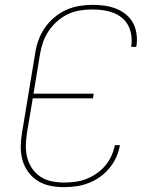

<svg xmlns="http://www.w3.org/2000/svg" viewBox="-20 -763 640 791"><path d="M243 8Q213 8 185 2Q157 -4 134.5 -18.5Q112 -33 96 -55Q80 -77 72.5 -104Q65 -131 65.5 -160Q66 -189 71 -218L125 -544Q129 -571 138.5 -597.5Q148 -624 164.5 -648Q181 -672 203.5 -691Q226 -710 252.5 -722Q279 -734 306.5 -738.5Q334 -743 361 -743Q387 -743 411.5 -739.5Q436 -736 458 -727.5Q480 -719 498.5 -704Q517 -689 528 -668.5Q539 -648 542.5 -623Q546 -598 542 -573L541 -570H520L521 -573Q524 -595 521 -617Q518 -639 508.5 -657.5Q499 -676 482.5 -689.5Q466 -703 446 -710.5Q426 -718 404.5 -721Q383 -724 360 -724Q335 -724 309.5 -720Q284 -716 260.5 -705Q237 -694 216.5 -676Q196 -658 181 -636Q166 -614 157.5 -589.5Q149 -565 145 -541L118 -377H366L363 -358H115L91 -215Q87 -189 86.5 -163Q86 -137 92.5 -112.5Q99 -88 113 -68Q127 -48 147.5 -34.5Q168 -21 193.5 -16Q219 -11 245 -11Q267 -11 290 -14Q313 -17 335 -25.5Q357 -34 377.5 -48Q398 -62 413.5 -80.5Q429 -99 439 -121Q449 -143 453 -165H474Q470 -140 459 -115.5Q448 -91 430.5 -70Q413 -49 391 -33.5Q369 -18 344 -8.5Q319 1 293.5 4.5Q268 8 243 8Z"/></svg>

Font: Iosevka Aile Thin Oblique
Style: Regular
Weight: 100
Italic angle: -9°
Designer: Belleve Invis
Foundry: Belleve Invis
Version: Version 31.1.0; ttfautohint (v1.8.4)